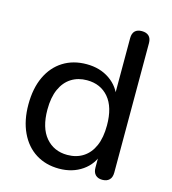

<svg xmlns="http://www.w3.org/2000/svg" viewBox="-108 -800 803 897"><g transform="rotate(15 293.5 -351.5)"><path d="M259 9Q195 9 146.5 -21.5Q98 -52 71 -109.5Q44 -167 44 -244Q44 -322 70.5 -378.5Q97 -435 145.5 -465.5Q194 -496 259 -496Q324 -496 371 -463.5Q418 -431 434 -377H423V-666Q423 -689 434.5 -700.5Q446 -712 468 -712Q490 -712 502 -700.5Q514 -689 514 -666V-40Q514 -17 502 -5Q490 7 468 7Q447 7 435 -5Q423 -17 423 -40V-131L434 -113Q419 -57 371.5 -24Q324 9 259 9ZM280 -63Q324 -63 356.5 -84Q389 -105 406.5 -145Q424 -185 424 -244Q424 -332 385 -378Q346 -424 280 -424Q237 -424 204.5 -403.5Q172 -383 154 -343Q136 -303 136 -244Q136 -156 175.5 -109.5Q215 -63 280 -63Z"/></g></svg>

Font: Nunito Medium
Style: Regular
Weight: 500
Designer: Vernon Adams
Foundry: Vernon Adams
Version: Version 3.601